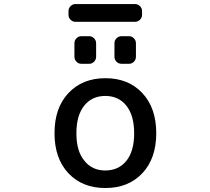

<svg xmlns="http://www.w3.org/2000/svg" viewBox="-20 -943 1040 951"><path d="M397.5 -147.5Q435.5 -98.6 501.5 -98.6Q567.4 -98.6 606 -146.5Q644.5 -194.3 644.5 -282.7Q644.5 -371.1 606 -419.4Q567.4 -467.8 501.5 -467.8Q435.5 -467.8 397 -419.4Q358.4 -371.1 358.4 -282.7Q358.4 -194.3 397.5 -147.5ZM318.4 -481.4Q387.7 -555.7 502 -555.7Q616.2 -555.7 685.1 -481.9Q753.9 -408.2 753.9 -283.2Q753.9 -158.2 685.1 -85Q616.2 -11.7 502 -11.7Q387.7 -11.7 318.8 -85Q250 -158.2 250 -283.2Q250 -408.2 318.4 -481.4ZM353.5 -835Q339.8 -835 329.6 -845.2Q319.3 -855.5 319.3 -869.1V-888.7Q319.3 -902.3 329.6 -912.6Q339.8 -922.9 353.5 -922.9H648.4Q663.1 -922.9 673.3 -912.6Q683.6 -902.3 683.6 -888.7V-869.1Q683.6 -855.5 673.3 -845.2Q663.1 -835 648.4 -835ZM382.8 -627Q369.1 -627 358.9 -637.2Q348.6 -647.5 348.6 -662.1V-728.5Q348.6 -743.2 358.9 -753.4Q369.1 -763.7 382.8 -763.7H421.9Q435.5 -763.7 445.8 -753.4Q456.1 -743.2 456.1 -728.5V-662.1Q456.1 -647.5 445.8 -637.2Q435.5 -627 421.9 -627ZM582 -627Q567.4 -627 557.1 -637.2Q546.9 -647.5 546.9 -662.1V-728.5Q546.9 -743.2 557.1 -753.4Q567.4 -763.7 582 -763.7H619.1Q632.8 -763.7 643.1 -753.4Q653.3 -743.2 653.3 -728.5V-662.1Q653.3 -647.5 643.1 -637.2Q632.8 -627 619.1 -627Z"/></svg>

Font: Gen Jyuu Gothic L Monospace Medium
Style: Regular
Weight: 500
Designer: [Source Han Sans]
Ryoko NISHIZUKA  (kana & ideographs); Paul D. Hunt (Latin, Greek & Cyrillic); Wenlong ZHANG  (bopomofo
Version: Version 1.002.20150607